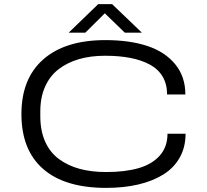

<svg xmlns="http://www.w3.org/2000/svg" viewBox="-20 -891 993 923"><path d="M310.1 -733.9 452.1 -871.1H519L662.1 -733.9H580.1L483.9 -827.1L390.1 -733.9ZM490.2 12.2Q291.5 12.2 187.3 -78.9Q83 -169.9 83 -342.8Q83 -513.2 188.2 -605.7Q293.5 -698.2 486.8 -698.2Q602.5 -698.2 687.7 -670.2Q772.9 -642.1 822 -582.5Q871.1 -522.9 871.1 -437H783.2Q783.2 -486.3 762 -522.5Q740.7 -558.6 700.7 -580.3Q660.6 -602.1 606.9 -612.5Q553.2 -623 484.9 -623Q416 -623 359.6 -606.7Q303.2 -590.3 261.5 -558.1Q219.7 -525.9 196.8 -474.4Q173.8 -422.9 173.8 -356V-332Q173.8 -262.7 197 -210.4Q220.2 -158.2 263.2 -126.5Q306.2 -94.7 362.8 -79.3Q419.4 -64 490.2 -64Q582 -64 646.7 -82.8Q711.4 -101.6 748.3 -143.3Q785.2 -185.1 785.2 -248H872.1Q872.1 -183.6 844 -133.5Q815.9 -83.5 764.6 -51.8Q713.4 -20 644 -3.9Q574.7 12.2 490.2 12.2Z"/></svg>

Font: Archivo Expanded Light
Style: Regular
Weight: 300
Width: 7
Designer: Hector Gatti
Foundry: Omnibus-Type
Version: Version 2.001